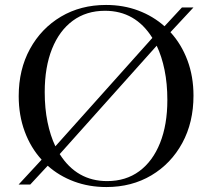

<svg xmlns="http://www.w3.org/2000/svg" viewBox="-20 -745 856 775"><path d="M408 -725Q478 -725 538 -702.5Q598 -680 644 -639L714.5 -715H761L668 -615Q712 -567 736.5 -501.8Q761 -436.5 761 -359Q761 -251 715.8 -167.8Q670.5 -84.5 591 -37.2Q511.5 10 409.5 10Q339 10 278.8 -12.5Q218.5 -35 172.5 -76L102 0H55L148 -100.5Q104 -148.5 79.8 -214Q55.5 -279.5 55.5 -357Q55.5 -464.5 101 -547.5Q146.5 -630.5 226 -677.8Q305.5 -725 408 -725ZM160.5 -373.5Q160.5 -307.5 171.8 -252.5Q183 -197.5 203.5 -154.5L595 -592Q526.5 -701.5 404 -701.5Q328.5 -701.5 274 -661.5Q219.5 -621.5 190 -547.8Q160.5 -474 160.5 -373.5ZM412.5 -14Q488 -14 542.2 -54Q596.5 -94 626 -167.8Q655.5 -241.5 655.5 -341.5Q655.5 -407.5 644.2 -462.5Q633 -517.5 612.5 -560.5L221 -123Q290 -14 412.5 -14Z"/></svg>

Font: Newsreader 72pt
Style: Regular
Weight: 400
Designer: Hugues Gentile
Foundry: Production Type
Version: Version 1.003; ttfautohint (v1.8.3)